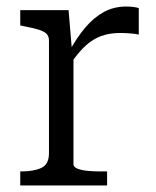

<svg xmlns="http://www.w3.org/2000/svg" viewBox="-20 -568 478 588"><path d="M405 -543V-462Q397 -464 387.5 -465Q378 -466 368 -466.5Q358 -467 349 -467Q322 -467 300.5 -461Q279 -455 260.5 -442.5Q242 -430 225 -410.5Q208 -391 190 -364V-407Q215 -453 241.5 -484Q268 -515 298.5 -531.5Q329 -548 367 -548Q379 -548 390 -546.5Q401 -545 405 -543ZM42 0V-43H45Q84 -43 107 -54Q130 -65 130 -99V-443Q130 -458 121.5 -465.5Q113 -473 95.5 -478Q78 -483 52 -488L42 -490V-537H190L201 -406L205 -410V-65Q205 -56 218.5 -51Q232 -46 251 -44.5Q270 -43 286 -43H308V0Z"/></svg>

Font: Roboto Serif Light
Style: Regular
Weight: 300
Designer: Greg Gazdowicz
Foundry: Commercial Type
Version: Version 1.008